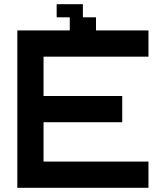

<svg xmlns="http://www.w3.org/2000/svg" viewBox="-20 -1020 790 915"><path d="M62.5 -125V-875H312.5V-937.5H250V-1000H375V-937.5H437.5V-875H687.5V-750H187.5V-562.5H562.5V-437.5H187.5V-250H687.5V-125Z"/></svg>

Font: Better VCR
Style: Regular
Weight: 400
Designer: artdzyk
Foundry: https://fontstruct.com
Version: Version 1.0